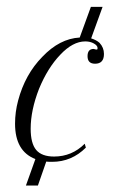

<svg xmlns="http://www.w3.org/2000/svg" viewBox="-20 -478 395 574"><path d="M141.7 -10Q195 -10 233.3 -48.3L236.7 -36.7Q194.2 5.8 135.8 5.8Q120.8 5.8 118.3 5L93.3 76.7H57.5L85.8 -2.5Q25 -25.8 25 -108.3Q25 -143.3 34.2 -177.5Q55 -255.8 106.7 -308.3Q158.3 -362.5 218.3 -365.8L251.7 -457.5H286.7L252.5 -363.3Q268.3 -358.3 277.5 -350Q290.8 -335.8 290.8 -316.7Q290.8 -287.5 264.2 -287.5Q241.7 -287.5 241.7 -310Q241.7 -331.7 260 -331.7Q261.7 -331.7 266.7 -330H270Q271.7 -330 271.7 -334.2Q271.7 -341.7 260.8 -347.9Q250 -354.2 235 -354.2Q197.5 -354.2 160 -314.2Q122.5 -275 96.7 -212.5Q71.7 -148.3 71.7 -93.3Q71.7 -49.2 88.3 -29.6Q105 -10 141.7 -10Z"/></svg>

Font: Sirivennela
Style: Regular
Weight: 400
Designer: Appaji Ambarisha Darbha
Foundry: Appaji Ambarisha Darbha
Version: Version 1.00; ttfautohint (v1.8.4.7-5d5b)